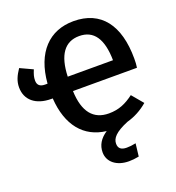

<svg xmlns="http://www.w3.org/2000/svg" viewBox="-167 -836 1102 1204"><g transform="rotate(-20 384.0 -233.5)"><path d="M738 -355C738 -579 642 -706 459 -706C298 -706 189 -597 173 -393H156C123 -393 106 -408 106 -438C106 -461 111 -478 123 -507L39 -546C12 -506 -3 -473 -3 -432C-3 -348 59 -295 163 -295H172C184 -112 273 -4 420 13C373 44 350 83 350 130C350 195 406 239 487 239C507 239 529 237 554 232L564 147C541 152 521 154 503 154C466 154 448 139 448 108C448 72 475 39 562 3C613 -11 660 -36 702 -72L639 -147C587 -108 539 -86 472 -86C369 -86 312 -154 307 -295H734C737 -312 738 -332 738 -355ZM307 -391C312 -534 364 -606 461 -606C558 -606 607 -534 609 -391Z"/></g></svg>

Font: Fira Sans Medium
Style: Regular
Weight: 500
Designer: Carrois Corporate & Edenspiekermann AG
Foundry: Carrois Corporate GbR & Edenspiekermann AG
Version: Version 4.203